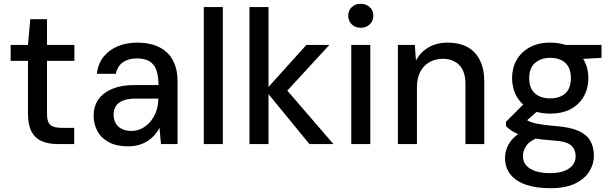

<svg xmlns="http://www.w3.org/2000/svg" viewBox="-20 -757 3212 1009"><path d="M282 0Q235 0 200 -15Q165 -30 146 -65Q127 -100 127 -160V-437H36V-521H127L139 -656H227V-521H371V-437H227V-159Q227 -116 244.5 -100.5Q262 -85 307 -85H370V0Z M652 12Q592 12 551.5 -10Q511 -32 491.5 -69Q472 -106 472 -148Q472 -199 497.5 -235Q523 -271 571 -290.5Q619 -310 685 -310H813Q813 -357 802 -388Q791 -419 766 -434.5Q741 -450 699 -450Q656 -450 626.5 -430Q597 -410 589 -369H489Q495 -422 524 -458.5Q553 -495 599 -514Q645 -533 699 -533Q770 -533 818 -508.5Q866 -484 889.5 -438.5Q913 -393 913 -330V0H826L818 -86Q808 -65 792.5 -47.5Q777 -30 756.5 -16.5Q736 -3 710 4.5Q684 12 652 12ZM671 -69Q701 -69 726.5 -82.5Q752 -96 771 -119Q790 -142 800.5 -171Q811 -200 812 -232V-239H694Q653 -239 626.5 -228.5Q600 -218 588.5 -198.5Q577 -179 577 -155Q577 -129 588 -109.5Q599 -90 620 -79.5Q641 -69 671 -69Z M1051 0V-720H1151V0Z M1606 0 1375 -282 1590 -521H1711L1456 -244L1457 -319L1732 0ZM1291 0V-720H1391V0Z M1826 0V-521H1926V0ZM1876 -611Q1847 -611 1828.5 -629Q1810 -647 1810 -675Q1810 -702 1828.5 -719.5Q1847 -737 1876 -737Q1904 -737 1923 -719.5Q1942 -702 1942 -675Q1942 -647 1923 -629Q1904 -611 1876 -611Z M2071 0V-521H2160L2166 -439Q2189 -483 2232 -508Q2275 -533 2333 -533Q2392 -533 2435 -510.5Q2478 -488 2501.5 -441.5Q2525 -395 2525 -326V0H2426V-316Q2426 -381 2394 -414.5Q2362 -448 2306 -448Q2269 -448 2238 -431Q2207 -414 2189 -380.5Q2171 -347 2171 -298V0Z M2872 232Q2800 232 2746.5 214.5Q2693 197 2663.5 161Q2634 125 2634 73Q2634 44 2646 15.5Q2658 -13 2685 -38Q2712 -63 2757 -82L2818 -38Q2764 -18 2746 9Q2728 36 2728 62Q2728 93 2746 113Q2764 133 2796.5 143Q2829 153 2871 153Q2912 153 2942 142.5Q2972 132 2988.5 112Q3005 92 3005 65Q3005 28 2980.5 6.5Q2956 -15 2884 -19Q2826 -23 2785 -30Q2744 -37 2716.5 -47Q2689 -57 2670.5 -69Q2652 -81 2639 -94V-117L2740 -218L2825 -191L2711 -91L2732 -138Q2743 -130 2753 -123.5Q2763 -117 2780.5 -112Q2798 -107 2828 -102.5Q2858 -98 2907 -94Q2977 -88 3019.5 -69.5Q3062 -51 3081.5 -18Q3101 15 3101 62Q3101 105 3077 144Q3053 183 3002.5 207.5Q2952 232 2872 232ZM2871 -160Q2807 -160 2762.5 -184.5Q2718 -209 2694.5 -251.5Q2671 -294 2671 -347Q2671 -399 2694.5 -441Q2718 -483 2763 -508Q2808 -533 2871 -533Q2936 -533 2980.5 -508Q3025 -483 3048.5 -441Q3072 -399 3072 -347Q3072 -294 3048.5 -251.5Q3025 -209 2980.5 -184.5Q2936 -160 2871 -160ZM2871 -240Q2922 -240 2951 -266.5Q2980 -293 2980 -346Q2980 -400 2951 -426.5Q2922 -453 2871 -453Q2823 -453 2792 -426.5Q2761 -400 2761 -346Q2761 -293 2791 -266.5Q2821 -240 2871 -240ZM2958 -443 2934 -521H3141V-453Z"/></svg>

Font: DM Sans 10pt Medium
Style: Regular
Weight: 500
Version: Version 4.004;gftools[0.9.30]